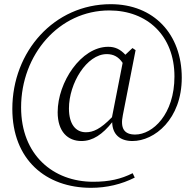

<svg xmlns="http://www.w3.org/2000/svg" viewBox="-20 -732 929 919"><path d="M614 -57C719 -57 850 -161 850 -360C850 -569 716 -712 510 -712C239 -712 39 -485 39 -211C39 32 199 167 416 167C491 167 562 150 625 118L615 97C559 125 503 138 426 138C235 138 81 10 81 -218C81 -470 262 -682 503 -682C685 -682 815 -561 815 -366C815 -185 711 -88 627 -88C574 -88 555 -118 568 -181L629 -492L614 -502L580 -470C555 -497 530 -508 498 -508C368 -508 256 -338 256 -195C256 -101 305 -57 370 -57C424 -57 471 -89 517 -147C518 -90 553 -57 614 -57ZM516 -171C460 -113 425 -99 391 -99C342 -99 310 -138 310 -213C310 -333 395 -473 491 -473C522 -473 547 -461 567 -431Z"/></svg>

Font: Noto Serif CJK HK ExtraLight
Style: Regular
Weight: 200
Designer: Ryoko NISHIZUKA 西塚涼子 (kana & ideographs); Frank Grießhammer (Latin, Greek & Cyrillic); Wenlong ZHANG 张文龙 (bopomofo); San
Foundry: Adobe
Version: Version 2.001;hotconv 1.1.0;makeotfexe 2.6.0